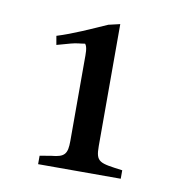

<svg xmlns="http://www.w3.org/2000/svg" viewBox="-54 -782 461 492"><g transform="rotate(10 176.0 -536.0)"><path d="M291 -341V-363C231 -371 221 -371 221 -414V-731L191 -724C150 -706 107 -686 65 -673L69 -650L105 -660C119 -664 131 -664 141 -666C148 -658 147 -640 147 -623V-414C147 -380 140 -371 106 -368L76 -363V-341H191Z"/></g></svg>

Font: Sibila
Style: Regular
Weight: 400
Designer: Stefan Peev
Foundry: Context Ltd
Version: Version 1.000